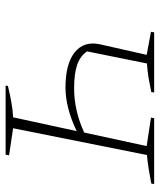

<svg xmlns="http://www.w3.org/2000/svg" viewBox="36 -592 556 667"><g transform="rotate(90 313.5 -258.0)"><path d="M277 0 278 -8Q307 -15 335 -20Q363 -25 387 -26L435 -247Q396 -228 357.5 -218Q319 -208 284 -208Q202 -208 162 -239.5Q122 -271 133 -326L170 -490L90 -505L92 -516H301L299 -506Q270 -500 249.5 -496.5Q229 -493 200 -491L158 -283Q173 -260 203.5 -249Q234 -238 287 -238Q364 -238 440 -273L487 -490L388 -505L390 -516H619L617 -506Q591 -501 566 -497Q541 -493 518 -491L425 -26L519 -12L517 0Z"/></g></svg>

Font: Piazzolla SC Thin
Style: Italic
Weight: 100
Italic angle: -11.3°
Designer: Juan Pablo del Peral
Foundry: Huerta Tipografica
Version: Version 1.330